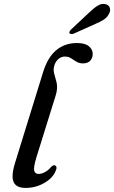

<svg xmlns="http://www.w3.org/2000/svg" viewBox="-20 -935 574 966"><path d="M367.5 -718.5Q408 -718.5 427.2 -702.2Q446.5 -686 446.5 -664Q446.5 -643 434 -629.5Q421.5 -616 396.5 -616Q382 -616 371 -621.2Q360 -626.5 350.8 -633.2Q341.5 -640 331.2 -645.2Q321 -650.5 307 -650.5Q292 -650.5 279.5 -642.2Q267 -634 259.5 -620.2Q252 -606.5 250 -589.5Q249.5 -578 252 -566.8Q254.5 -555.5 258.2 -544Q262 -532.5 264.8 -519.5Q267.5 -506.5 267 -491.2Q266.5 -476 261 -457.5L162 -139.5Q148 -92 152.2 -76Q156.5 -60 174 -60Q189 -60 205.8 -68.8Q222.5 -77.5 236.5 -94.5Q243 -101 247.5 -102.8Q252 -104.5 256.5 -103Q262.5 -101 264 -93.8Q265.5 -86.5 260 -75Q251 -51.5 228 -32Q205 -12.5 174.2 -1Q143.5 10.5 109 10.5Q76.5 10.5 60.2 -3.2Q44 -17 43.2 -45Q42.5 -73 56 -116.5L197 -572.5Q220.5 -648 263.8 -683.2Q307 -718.5 367.5 -718.5ZM427 -870.5Q451 -893.5 471 -906.2Q491 -919 511 -914Q528 -910 532.5 -895.5Q537 -881 528.5 -866Q520 -848 502.5 -836.5Q485 -825 459.5 -814.5L350.5 -765.5Q344.5 -763.5 338.2 -763.8Q332 -764 329.5 -768Q327.5 -772.5 330.8 -777.8Q334 -783 339 -788Z"/></svg>

Font: Fraunces
Style: Italic
Weight: 400
Italic angle: -16°
Version: Version 1.000;[b76b70a41]